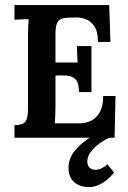

<svg xmlns="http://www.w3.org/2000/svg" viewBox="-20 -546 509 761"><path d="M293 -181.2Q293 -212.7 283.1 -226.8Q273.2 -240.9 256.5 -244.4Q239.8 -247.9 219.3 -247.2L199.9 -246.4V-123.2Q199.9 -103 198.9 -84.9Q198 -66.7 196.9 -57.2H297.4Q319.8 -57.2 340.7 -67.3Q361.6 -77.4 375.3 -101Q389.1 -124.7 389.1 -165.4H437.8L434.2 0H37.4V-49.5Q54.6 -50.2 66.6 -53.9Q78.5 -57.6 84.7 -71Q90.9 -84.3 90.9 -114.8V-402.6Q90.9 -422.8 91.9 -441.7Q92.8 -460.6 93.9 -470.1Q82.1 -469.7 63.8 -469.2Q45.5 -468.6 37.4 -467.9V-525.9H412.9L417.7 -379.9H368.2Q368.2 -421 353.9 -442.1Q339.6 -463.1 318.5 -470.5Q297.4 -477.8 277.2 -476.7L250.1 -476Q234.3 -475.6 223.1 -471.6Q212 -467.5 205.9 -453.8Q199.9 -440 199.9 -410.7V-298.1H287.5L284.6 -363.4H342.5V-181.2ZM332.6 195.5Q296.7 195.5 274.1 175.8Q251.6 156.2 251.6 118.1Q251.6 82.9 275.9 52.1Q300.3 21.3 339.2 -2.2Q378.1 -25.7 421.3 -38.1V-3.7Q397.9 5.9 375.7 21.6Q353.5 37.4 339.4 56.7Q325.3 75.9 326 96.8Q326.7 110.4 335.4 118.6Q344 126.9 359 126.9Q369.6 126.9 381.7 121.4Q393.8 115.9 405.6 105.2L432 137.5Q412.2 163.2 386 179.3Q359.7 195.5 332.6 195.5Z"/></svg>

Font: Parastoo
Style: Regular
Weight: 400
Foundry: Saber Rastikerdar (saber.rastikerdar@gmail.com)
Version: Version 3.000